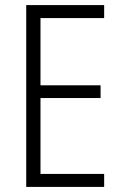

<svg xmlns="http://www.w3.org/2000/svg" viewBox="-20 -734 480 754"><path d="M389 0H83V-714H389V-663H139V-399H375V-349H139V-51H389Z"/></svg>

Font: Noto Sans Gurmukhi UI Condensed Light
Style: Regular
Weight: 300
Width: 3
Designer: Jelle Bosma - Monotype Design Team
Foundry: Monotype Imaging Inc.
Version: Version 2.004; ttfautohint (v1.8.4.7-5d5b)